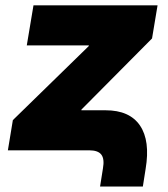

<svg xmlns="http://www.w3.org/2000/svg" viewBox="-20 -559 623 714"><path d="M352.1 134.8 362.8 67.4Q369.1 32.2 356.9 16.1Q344.7 0 312 0H9.3L27.8 -112.3L310.1 -387.7L310.5 -390.1H79.6L104.5 -539.1H565.9L545.4 -416L282.7 -151.4V-148.9H372.6Q461.9 -148.9 500.5 -92.3Q539.1 -35.6 521.5 69.3L511.2 134.8Z"/></svg>

Font: Inter 18pt Black
Style: Italic
Weight: 900
Italic angle: -9.3988°
Designer: Rasmus Andersson
Foundry: rsms
Version: Version 4.001;git-66647c0bb